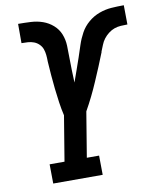

<svg xmlns="http://www.w3.org/2000/svg" viewBox="-83 -800 709 864"><g transform="rotate(-10 271.5 -367.5)"><path d="M90 0 89 -88H157L191 -294Q184 -324 179.5 -355.5Q175 -387 171.5 -418.5Q168 -450 165.5 -482Q163 -514 161 -545V-546Q161 -561 159.5 -575.5Q158 -590 153.5 -602.5Q149 -615 139 -625Q129 -635 116 -640Q103 -645 88.5 -646Q74 -647 59 -647V-735Q88 -735 117 -733.5Q146 -732 171.5 -723Q197 -714 217.5 -696Q238 -678 248 -653Q258 -628 259 -600Q260 -572 260 -543.5Q260 -515 261 -487Q262 -459 263 -431Q272 -457 282 -484.5Q292 -512 301 -539Q310 -566 319 -593.5Q328 -621 342 -646.5Q356 -672 379 -691.5Q402 -711 429.5 -721Q457 -731 484.5 -733Q512 -735 540 -735H542L543 -647Q528 -647 512.5 -646Q497 -645 483 -640Q469 -635 456 -625Q443 -615 433.5 -602.5Q424 -590 418.5 -575.5Q413 -561 407 -547V-545Q395 -514 381.5 -482Q368 -450 354.5 -418.5Q341 -387 325.5 -355.5Q310 -324 293 -294L259 -88H315L316 0Z"/></g></svg>

Font: Iosevka Curly Slab Semibold
Style: Italic
Weight: 600
Italic angle: -9°
Monospace: yes
Designer: Belleve Invis
Foundry: Belleve Invis
Version: Version 22.1.2; ttfautohint (v1.8.4)